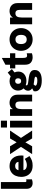

<svg xmlns="http://www.w3.org/2000/svg" viewBox="1646 -2383 952 4284"><g transform="rotate(-90 2122.0 -241.0)"><path d="M51 -125V-697H201V-155Q201 -128 231 -128Q244 -128 262 -133V-5Q221 11 179 11Q122 11 86.5 -23Q51 -57 51 -125Z M317 -244Q317 -310 342.5 -369.5Q368 -429 422.5 -466.5Q477 -504 560 -504Q672 -504 733.5 -432Q795 -360 795 -242Q795 -226 792 -194H468Q474 -156 504 -137Q534 -118 578 -118Q614 -118 652 -130.5Q690 -143 718 -165L782 -59Q722 -19 677 -4Q632 11 568 11Q482 11 425.5 -25Q369 -61 343 -118.5Q317 -176 317 -244ZM652 -305Q650 -339 624 -359Q598 -379 563 -379Q518 -379 495 -357Q472 -335 466 -305Z M987 -249 825 -493H1001L1088 -346L1175 -493H1351L1187 -249L1351 0H1175L1088 -151L1000 0H825Z M1419 -493H1570V0H1419ZM1418 -697H1572V-561H1418Z M1678 -493H1829V-429Q1852 -469 1889.5 -486.5Q1927 -504 1969 -504Q2054 -504 2102.5 -456.5Q2151 -409 2151 -328V0H2000V-272Q2000 -324 1981.5 -348.5Q1963 -373 1922 -373Q1874 -373 1851.5 -338.5Q1829 -304 1829 -230V0H1678Z M2226 68Q2226 51 2230 35L2293 0Q2240 -35 2240 -91Q2240 -119 2253.5 -144.5Q2267 -170 2291 -191Q2243 -241 2243 -314Q2243 -370 2272 -413Q2301 -456 2349 -480Q2397 -504 2454 -504Q2511 -504 2561 -479L2645 -545L2722 -452L2648 -393Q2667 -353 2667 -309Q2667 -227 2609.5 -177Q2552 -127 2459 -127Q2409 -127 2364 -143Q2359 -135 2359 -126Q2359 -106 2382.5 -98Q2406 -90 2461 -84Q2548 -74 2596.5 -61.5Q2645 -49 2673.5 -21Q2702 7 2702 59Q2702 135 2642 175Q2582 215 2468 215Q2355 215 2290.5 175.5Q2226 136 2226 68ZM2517 -314Q2517 -344 2501 -361.5Q2485 -379 2456 -379Q2427 -379 2410.5 -361Q2394 -343 2394 -314Q2394 -284 2409 -264.5Q2424 -245 2456 -245Q2487 -245 2502 -264.5Q2517 -284 2517 -314ZM2468 116Q2510 116 2531 106Q2552 96 2552 79Q2552 69 2543 63Q2534 57 2510 52.5Q2486 48 2436 42Q2407 39 2380 33L2353 66L2352 73Q2352 92 2383 104Q2414 116 2468 116Z M2820 -157V-376H2738V-493H2820V-596L2972 -677V-493H3075V-376H2972V-200Q2972 -153 2983.5 -132.5Q2995 -112 3027 -112Q3045 -112 3075 -120V-5Q3033 11 2985 11Q2914 11 2867 -29Q2820 -69 2820 -157Z M3130 -247Q3130 -321 3163 -379.5Q3196 -438 3253.5 -471Q3311 -504 3384 -504Q3456 -504 3514 -471Q3572 -438 3604.5 -379Q3637 -320 3637 -247Q3637 -174 3604 -115Q3571 -56 3513.5 -22.5Q3456 11 3384 11Q3312 11 3254 -22.5Q3196 -56 3163 -115Q3130 -174 3130 -247ZM3486 -247Q3486 -308 3460 -340Q3434 -372 3384 -372Q3334 -372 3307.5 -340Q3281 -308 3281 -247Q3281 -186 3307.5 -153.5Q3334 -121 3384 -121Q3433 -121 3459.5 -153.5Q3486 -186 3486 -247Z M3722 -493H3873V-429Q3896 -469 3933.5 -486.5Q3971 -504 4013 -504Q4098 -504 4146.5 -456.5Q4195 -409 4195 -328V0H4044V-272Q4044 -324 4025.5 -348.5Q4007 -373 3966 -373Q3918 -373 3895.5 -338.5Q3873 -304 3873 -230V0H3722Z"/></g></svg>

Font: Hanken Grotesk Black
Style: Regular
Weight: 900
Designer: Alfredo Marco Pradil
Foundry: Hanken Design Co.
Version: Version 3.014